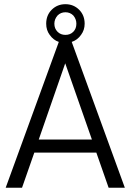

<svg xmlns="http://www.w3.org/2000/svg" viewBox="-20 -887 617 907"><path d="M142.1 -166 84 0H6.8L257.8 -689Q232.4 -697.3 214.8 -722.2Q198.2 -744.6 198.2 -774.9Q198.2 -814.9 224.1 -840.8Q250.5 -867.2 289.1 -867.2Q327.6 -867.2 354 -840.8Q379.9 -814.9 379.9 -774.9Q379.9 -745.1 362.8 -722.2Q345.7 -697.8 318.8 -689L569.8 0H493.2L435.1 -166ZM252 -736.8Q266.6 -722.2 289.1 -722.2Q311.5 -722.2 326.2 -736.8Q340.8 -751.5 340.8 -774.9Q340.8 -796.9 326.2 -814Q311 -829.1 289.1 -829.1Q267.1 -829.1 252 -814Q236.8 -796.4 236.8 -774.9Q236.8 -752 252 -736.8ZM288.1 -587.9 163.1 -228H414.1Z"/></svg>

Font: D-DIN-PRO
Style: Regular
Weight: 400
Designer: Charles Nix
Foundry: Datto Inc.
Version: Version 1.000;hotconv 1.0.109;makeotfexe 2.5.65596